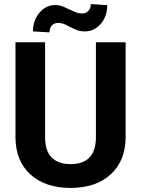

<svg xmlns="http://www.w3.org/2000/svg" viewBox="-20 -920 698 950"><path d="M601.6 -710.9V-242.7Q601.6 -126 528.6 -58.1Q455.6 9.8 329.1 9.8Q204.6 9.8 131.3 -56.2Q58.1 -122.1 56.6 -237.3V-710.9H203.1V-241.7Q203.1 -171.9 236.6 -139.9Q270 -107.9 329.1 -107.9Q452.6 -107.9 454.6 -237.8V-710.9ZM510.7 -894.5Q510.7 -839.4 478.5 -802Q446.3 -764.6 399.9 -764.6Q381.3 -764.6 366.9 -768.8Q352.5 -772.9 327.1 -786.6Q301.8 -800.3 290.5 -803.5Q279.3 -806.6 266.1 -806.6Q249 -806.6 237.1 -794.4Q225.1 -782.2 225.1 -759.8L143.1 -764.6Q143.1 -818.8 175 -856.9Q207 -895 253.4 -895Q268.1 -895 281 -891.4Q293.9 -887.7 323.2 -873.5Q352.5 -859.4 363.8 -856.4Q375 -853.5 387.2 -853.5Q404.3 -853.5 416.7 -865.5Q429.2 -877.4 429.2 -899.9Z"/></svg>

Font: MAUL Bold
Style: Bold
Weight: 700
Designer: MAUL
Version: Version 1.0; 2020; ttfautohint (v1.8.3)